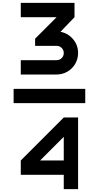

<svg xmlns="http://www.w3.org/2000/svg" viewBox="-20 -1020 690 1340"><path d="M425 200H125V100L425 -200H525V300H425ZM425 100V-65L260 100ZM425 -650Q425 -671 410.5 -685.5Q396 -700 375 -700H225V-750L375 -900H125V-1000H500V-900L402 -798Q455 -788 490 -746.5Q525 -705 525 -650Q525 -609 505 -574.5Q485 -540 450.5 -520Q416 -500 375 -500H125V-600H375Q396 -600 410.5 -614.5Q425 -629 425 -650ZM575 -400V-300H75V-400Z"/></svg>

Font: Monoikos Medium
Style: Regular
Weight: 500
Designer: Brian Krent
Version: Version 0.088